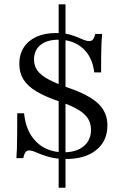

<svg xmlns="http://www.w3.org/2000/svg" viewBox="-20 -738 582 905"><path d="M292.7 11.3Q243.5 11.3 208.9 1.2Q174.2 -8.9 152.4 -19Q130.6 -29 116.9 -29Q106.5 -29 100 -20.2Q93.5 -11.3 89.5 7.3H57.3Q58.9 -10.5 59.7 -36.7Q60.5 -62.9 60.9 -103.6Q61.3 -144.4 61.3 -204H93.5Q101.6 -118.5 151.2 -69.4Q200.8 -20.2 280.6 -20.2Q340.3 -20.2 374.6 -48.8Q408.9 -77.4 408.9 -126.6Q408.9 -156.5 394.4 -179.4Q379.8 -202.4 347.2 -221.8Q314.5 -241.1 259.7 -259.7Q192.7 -282.3 150.8 -307.7Q108.9 -333.1 89.9 -364.5Q71 -396 71 -436.3Q71 -481.5 91.9 -514.1Q112.9 -546.8 151.6 -564.5Q190.3 -582.3 243.5 -582.3Q287.9 -582.3 317.3 -572.6Q346.8 -562.9 366.5 -553.6Q386.3 -544.4 400.8 -544.4Q412.1 -544.4 418.5 -552.4Q425 -560.5 429 -578.2H461.3Q459.7 -559.7 458.5 -537.1Q457.3 -514.5 456.9 -481Q456.5 -447.6 456.5 -396.8H424.2Q416.1 -468.5 371 -509.7Q325.8 -550.8 255.6 -550.8Q200.8 -550.8 170.6 -525.8Q140.3 -500.8 140.3 -457.3Q140.3 -428.2 156 -406Q171.8 -383.9 207.3 -364.5Q242.7 -345.2 302.4 -324.2Q400.8 -290.3 443.5 -249.2Q486.3 -208.1 486.3 -146.8Q486.3 -73.4 433.9 -31Q381.5 11.3 292.7 11.3ZM256.5 146.8V-717.7H288.7V146.8Z"/></svg>

Font: Playfair 12pt Light
Style: Regular
Weight: 300
Designer: Claus Eggers Sørensen
Foundry: Claus Eggers Sørensen
Version: Version 2.000;gftools[0.9.28]